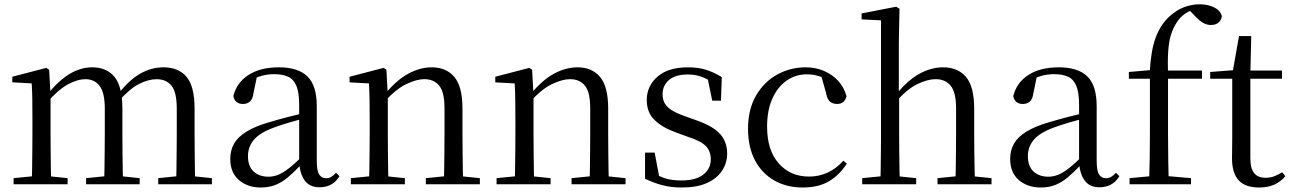

<svg xmlns="http://www.w3.org/2000/svg" viewBox="-20 -836 5863 871"><path d="M41.7 0V-27.8L150.4 -38.6H182.8L286.7 -27.8V0ZM123.9 0Q125.1 -24.4 125.6 -65.3Q126.1 -106.3 126.6 -150.7Q127.1 -195.1 127.1 -228.5V-290.4Q127.1 -341 126.6 -380.9Q126.1 -420.7 123.9 -457.7L35.8 -462.6V-487.9L189.9 -528L202.9 -519.8L209.3 -406.1V-403.1V-228.5Q209.3 -195.1 209.8 -150.7Q210.3 -106.3 210.8 -65.3Q211.3 -24.4 212.3 0ZM370.5 0V-27.8L477.6 -38.6H511L613.6 -27.8V0ZM452.2 0Q453.4 -24.4 453.9 -64.8Q454.4 -105.3 454.9 -149.7Q455.4 -194.1 455.4 -228.5V-342.2Q455.4 -416 431.8 -446.4Q408.2 -476.7 368.3 -476.7Q330.5 -476.7 287.1 -452.8Q243.8 -428.8 192.4 -370.6L183.1 -406H194.2Q242.5 -467.6 293.4 -499.1Q344.2 -530.6 398.6 -530.6Q463.7 -530.6 499.5 -487.1Q535.2 -443.5 535.2 -342.4V-228.5Q535.2 -194.1 535.7 -149.7Q536.2 -105.3 536.8 -64.8Q537.4 -24.4 538.4 0ZM697.8 0V-27.8L803.7 -38.6H836.9L941.3 -27.8V0ZM778.2 0Q779.9 -24.4 780.4 -64.8Q780.9 -105.3 781.4 -149.7Q781.9 -194.1 781.9 -228.5V-342.2Q781.9 -418.5 757.8 -447.6Q733.7 -476.7 690.6 -476.7Q653.6 -476.7 610.8 -455.1Q568 -433.4 517.9 -376.5L507.4 -412.6H518.8Q566.7 -474 617 -502.3Q667.2 -530.6 721.1 -530.6Q790.1 -530.6 826.4 -487.2Q862.7 -443.9 862.7 -343.5V-228.5Q862.7 -194.1 863.2 -149.7Q863.7 -105.3 864.2 -64.8Q864.7 -24.4 865.7 0Z M1162.7 14.6Q1103.5 14.6 1064.1 -19.1Q1024.6 -52.8 1024.6 -115.1Q1024.6 -153.9 1041.8 -184.3Q1058.9 -214.6 1098.4 -239Q1137.9 -263.5 1203.9 -282.3Q1245.8 -294.9 1291.8 -306.7Q1337.8 -318.5 1377.8 -327.7V-303.3Q1337.8 -293.3 1296.7 -281.5Q1255.6 -269.7 1221.6 -257Q1158.3 -233.6 1131.6 -201.7Q1104.9 -169.7 1104.9 -128.2Q1104.9 -81.6 1130.5 -58Q1156.2 -34.4 1198.1 -34.4Q1220.6 -34.4 1242.6 -43.3Q1264.6 -52.2 1292.7 -74.2Q1320.7 -96.3 1358.8 -134.4L1367.5 -87.1H1343.9Q1312.7 -53.7 1285.5 -31.1Q1258.2 -8.4 1229.1 3.1Q1200 14.6 1162.7 14.6ZM1429.8 13.6Q1385.1 13.6 1362.8 -16.6Q1340.5 -46.7 1337.2 -99.7V-103.3V-359Q1337.2 -415 1325.1 -445.3Q1312.9 -475.6 1287.7 -487.6Q1262.6 -499.6 1223 -499.6Q1194.3 -499.6 1165.1 -491.4Q1135.9 -483.2 1102.7 -464.7L1146.2 -491.9L1129.8 -412.7Q1126.2 -386 1113.7 -375.2Q1101.1 -364.3 1082.4 -364.3Q1046.2 -364.3 1038.5 -399.7Q1053.4 -461 1107.1 -495.8Q1160.8 -530.6 1245.2 -530.6Q1332.5 -530.6 1374.8 -489.2Q1417 -447.8 1417 -354.6V-107.7Q1417 -60.8 1428.1 -44.2Q1439.1 -27.5 1459.4 -27.5Q1472 -27.5 1482 -33.2Q1492 -38.8 1504.4 -52.1L1520.1 -36.7Q1504.2 -10.7 1481.6 1.4Q1459 13.6 1429.8 13.6Z M1571.7 0V-27.8L1680.4 -38.6H1712.8L1816.7 -27.8V0ZM1653.9 0Q1655.1 -24.4 1655.6 -65.3Q1656.1 -106.3 1656.6 -150.7Q1657.1 -195.1 1657.1 -228.5V-289.4Q1657.1 -340.8 1656.5 -380.8Q1655.9 -420.7 1653.9 -457.5L1565.8 -462.4V-487.9L1719.9 -528L1732.9 -519.8L1739.3 -403.1V-401.7V-228.5Q1739.3 -195.1 1739.8 -150.7Q1740.3 -106.3 1740.8 -65.3Q1741.3 -24.4 1742.3 0ZM1911.8 0V-27.8L2019.3 -38.6H2052.3L2156.8 -27.8V0ZM1993.5 0Q1994.5 -24.4 1995 -64.8Q1995.5 -105.3 1996 -149.7Q1996.5 -194.1 1996.5 -228.5V-344.3Q1996.5 -418.1 1972.4 -447.5Q1948.3 -476.9 1904.6 -476.9Q1870.9 -476.9 1823.8 -454.8Q1776.6 -432.7 1722.2 -372.4L1713.7 -406H1723.8Q1778.4 -472.9 1832.1 -501.7Q1885.9 -530.6 1938.5 -530.6Q2004 -530.6 2041 -487.1Q2078 -443.5 2078 -342.4V-228.5Q2078 -194.1 2078.5 -149.7Q2079 -105.3 2079.6 -64.8Q2080.2 -24.4 2081.2 0Z M2232.7 0V-27.8L2341.4 -38.6H2373.8L2477.7 -27.8V0ZM2314.9 0Q2316.1 -24.4 2316.6 -65.3Q2317.1 -106.3 2317.6 -150.7Q2318.1 -195.1 2318.1 -228.5V-289.4Q2318.1 -340.8 2317.5 -380.8Q2316.9 -420.7 2314.9 -457.5L2226.8 -462.4V-487.9L2380.9 -528L2393.9 -519.8L2400.3 -403.1V-401.7V-228.5Q2400.3 -195.1 2400.8 -150.7Q2401.3 -106.3 2401.8 -65.3Q2402.3 -24.4 2403.3 0ZM2572.8 0V-27.8L2680.3 -38.6H2713.3L2817.8 -27.8V0ZM2654.5 0Q2655.5 -24.4 2656 -64.8Q2656.5 -105.3 2657 -149.7Q2657.5 -194.1 2657.5 -228.5V-344.3Q2657.5 -418.1 2633.4 -447.5Q2609.3 -476.9 2565.6 -476.9Q2531.9 -476.9 2484.8 -454.8Q2437.6 -432.7 2383.2 -372.4L2374.7 -406H2384.8Q2439.4 -472.9 2493.1 -501.7Q2546.9 -530.6 2599.5 -530.6Q2665 -530.6 2702 -487.1Q2739 -443.5 2739 -342.4V-228.5Q2739 -194.1 2739.5 -149.7Q2740 -105.3 2740.6 -64.8Q2741.2 -24.4 2742.2 0Z M3073.4 14.6Q3024.9 14.6 2986 4.5Q2947.1 -5.6 2906.2 -25.1L2906.3 -143.7H2949.8L2973.5 -18.1L2936.9 -20.3V-56.3Q2965.4 -37.5 2996.2 -27.4Q3026.9 -17.3 3070.7 -17.3Q3137.2 -17.3 3170.8 -44.1Q3204.5 -70.9 3204.5 -113.5Q3204.5 -150.2 3181.8 -173.6Q3159.2 -197 3097.6 -216.4L3045.9 -235.4Q2985.2 -257 2949.6 -291.4Q2914 -325.9 2914 -382Q2914 -445.2 2962.4 -487.9Q3010.8 -530.6 3101.1 -530.6Q3146.4 -530.6 3181.5 -519.9Q3216.7 -509.2 3254.4 -486.4L3250.6 -379.4H3210.9L3187.1 -495.5L3218.5 -490.1V-457.8Q3187.7 -479.4 3159.9 -488.7Q3132.2 -498.1 3101.1 -498.1Q3044.1 -498.1 3014.9 -473.1Q2985.7 -448 2985.7 -408.5Q2985.7 -372 3009.7 -349.5Q3033.6 -327 3088.5 -308.4L3138.8 -290.4Q3214.6 -264 3246.7 -228.1Q3278.7 -192.1 3278.7 -139.6Q3278.7 -96.6 3255.5 -61.4Q3232.3 -26.2 3186.9 -5.8Q3141.5 14.6 3073.4 14.6Z M3621.6 14.6Q3548.8 14.6 3492.8 -17.1Q3436.8 -48.8 3405.1 -108.5Q3373.4 -168.3 3373.4 -251.4Q3373.4 -340.7 3410.2 -403.2Q3446.9 -465.8 3506.5 -498.2Q3566 -530.6 3634.8 -530.6Q3679.5 -530.6 3717.7 -514.4Q3755.9 -498.1 3782.7 -468.8Q3809.5 -439.5 3820.2 -399.3Q3811.3 -364.4 3777.7 -364.4Q3757 -364.4 3744.6 -375.7Q3732.1 -386.9 3727.7 -413.5L3702.7 -501.6L3752.8 -461.9Q3722.5 -482.4 3695.4 -490.6Q3668.3 -498.8 3640 -498.8Q3588.9 -498.8 3547.9 -469.9Q3507 -441 3483.5 -388.2Q3459.9 -335.4 3459.9 -261.5Q3459.9 -153.9 3512.9 -94.5Q3565.8 -35 3650.2 -35Q3695 -35 3733.9 -52.7Q3772.9 -70.3 3805.8 -106.9L3821.6 -93.9Q3788.6 -42.3 3740.9 -13.8Q3693.2 14.6 3621.6 14.6Z M3891.3 0V-27.8L4000.1 -38.6H4032.7L4136.1 -27.8V0ZM3973.7 0Q3974.7 -24.4 3975.2 -65.3Q3975.7 -106.3 3976.2 -150.7Q3976.7 -195.1 3976.7 -228.5V-743.7L3888.7 -748.1V-775.1L4045.1 -805.5L4060.5 -796.5L4057.5 -641V-411.6L4058.9 -399.2V-228.5Q4058.9 -195.1 4059.4 -150.7Q4059.9 -106.3 4060.5 -65.3Q4061.1 -24.4 4062.1 0ZM4233 0V-27.8L4340.5 -38.6H4372.7L4478 -27.8V0ZM4314 0Q4315.2 -24.4 4315.7 -64.8Q4316.2 -105.3 4316.7 -149.7Q4317.2 -194.1 4317.2 -228.5V-344.3Q4317.2 -418.1 4292.4 -447.5Q4267.7 -476.9 4224.4 -476.9Q4189.3 -476.9 4143 -455.2Q4096.8 -433.5 4042.4 -372.6L4023.4 -407H4045.2Q4097.8 -472.4 4151.1 -501.5Q4204.4 -530.6 4258.5 -530.6Q4324.6 -530.6 4362 -487.3Q4399.4 -443.9 4399.4 -341.1V-228.5Q4399.4 -194.1 4399.9 -149.7Q4400.4 -105.3 4401.3 -64.8Q4402.2 -24.4 4403.2 0Z M4700.7 14.6Q4641.5 14.6 4602.1 -19.1Q4562.6 -52.8 4562.6 -115.1Q4562.6 -153.9 4579.8 -184.3Q4596.9 -214.6 4636.4 -239Q4675.9 -263.5 4741.9 -282.3Q4783.8 -294.9 4829.8 -306.7Q4875.8 -318.5 4915.8 -327.7V-303.3Q4875.8 -293.3 4834.7 -281.5Q4793.6 -269.7 4759.6 -257Q4696.3 -233.6 4669.6 -201.7Q4642.9 -169.7 4642.9 -128.2Q4642.9 -81.6 4668.5 -58Q4694.2 -34.4 4736.1 -34.4Q4758.6 -34.4 4780.6 -43.3Q4802.6 -52.2 4830.7 -74.2Q4858.7 -96.3 4896.8 -134.4L4905.5 -87.1H4881.9Q4850.7 -53.7 4823.5 -31.1Q4796.2 -8.4 4767.1 3.1Q4738 14.6 4700.7 14.6ZM4967.8 13.6Q4923.1 13.6 4900.8 -16.6Q4878.5 -46.7 4875.2 -99.7V-103.3V-359Q4875.2 -415 4863.1 -445.3Q4850.9 -475.6 4825.7 -487.6Q4800.6 -499.6 4761 -499.6Q4732.3 -499.6 4703.1 -491.4Q4673.9 -483.2 4640.7 -464.7L4684.2 -491.9L4667.8 -412.7Q4664.2 -386 4651.7 -375.2Q4639.1 -364.3 4620.4 -364.3Q4584.2 -364.3 4576.5 -399.7Q4591.4 -461 4645.1 -495.8Q4698.8 -530.6 4783.2 -530.6Q4870.5 -530.6 4912.8 -489.2Q4955 -447.8 4955 -354.6V-107.7Q4955 -60.8 4966.1 -44.2Q4977.1 -27.5 4997.4 -27.5Q5010 -27.5 5020 -33.2Q5030 -38.8 5042.4 -52.1L5058.1 -36.7Q5042.2 -10.7 5019.6 1.4Q4997 13.6 4967.8 13.6Z M5104.2 0V-27.8L5220.1 -38.6H5260L5383 -27.8V0ZM5192.7 0Q5194.7 -56.6 5195.6 -114.3Q5196.5 -171.9 5196.5 -228.5V-478.9H5101.1V-509.4L5226.4 -520.4L5195.7 -504.6L5195.9 -510.5Q5201 -606.3 5222.3 -664.5Q5243.7 -722.8 5283.6 -760.1Q5315.2 -789.4 5350.3 -802.9Q5385.4 -816.5 5422.1 -816.5Q5458.5 -816.5 5486.8 -803.1Q5515.1 -789.8 5522.7 -763.8Q5521.7 -746.4 5508.7 -734.5Q5495.8 -722.6 5473.4 -722.6Q5453.9 -722.6 5436.4 -733.2Q5418.9 -743.8 5398.2 -766.1L5371 -794.5V-803.5H5412.3V-794.7Q5383.8 -792.3 5358.7 -775.6Q5333.6 -759 5318 -733.9Q5301.8 -709.1 5292.1 -678.1Q5282.4 -647.1 5279.5 -602.5Q5276.5 -557.9 5278.7 -492.6V-228.5Q5278.7 -171.9 5279.7 -114.3Q5280.7 -56.6 5281.9 0ZM5238.2 -478.9V-516H5432.8V-478.9Z M5610.9 -478.9V-516H5795.7V-478.9ZM5691.8 14.6Q5629.2 14.6 5599.1 -18Q5569 -50.7 5569 -117.7Q5569 -142.1 5569.5 -161.1Q5570 -180.1 5570 -207.1V-478.9H5470V-509.4L5590.6 -518.8L5571 -504.4L5600.7 -672.5H5656.3L5652.2 -500.6V-489V-117.5Q5652.2 -71.2 5669.7 -50.3Q5687.2 -29.5 5720.3 -29.5Q5742.5 -29.5 5759.5 -35.9Q5776.4 -42.3 5796.4 -54.4L5810.9 -36.8Q5790.4 -11.8 5761 1.4Q5731.6 14.6 5691.8 14.6Z"/></svg>

Font: Early Summer Mincho VF
Style: Regular
Weight: 250
Designer: GuiWonder
Version: Version 1.002